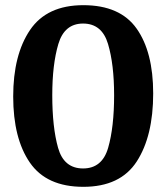

<svg xmlns="http://www.w3.org/2000/svg" viewBox="-20 -700 643 742"><path d="M572 -339Q572 -174 508.5 -76Q445 22 302 22Q160 22 95.5 -71.5Q31 -165 31 -327Q31 -488 96 -584Q161 -680 302 -680Q444 -680 508 -589.5Q572 -499 572 -339ZM421 -332Q421 -451 397.5 -530Q374 -609 301 -609Q229 -609 205.5 -530Q182 -451 182 -332Q182 -208 204.5 -128.5Q227 -49 301 -49Q375 -49 398 -129Q421 -209 421 -332Z"/></svg>

Font: Sansita Medium
Style: Regular
Weight: 500
Designer: Pablo Cosgaya
Foundry: Omnibus-Type
Version: Version 1.006